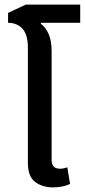

<svg xmlns="http://www.w3.org/2000/svg" viewBox="-20 -804 368 833"><path d="M211 9Q164 9 132.5 -14.5Q101 -38 101 -97V-596Q101 -654 77.5 -679.5Q54 -705 15 -705V-748L92 -784H328V-705H158L157 -701Q178 -686 191 -656.5Q204 -627 204 -580V-110Q204 -72 240 -72Q256 -72 272 -78L284 -6Q267 2 248.5 5.5Q230 9 211 9Z"/></svg>

Font: Noto Sans Thai UI SemCond Med
Style: Regular
Weight: 500
Width: 4
Designer: Monotype Design Team
Foundry: Monotype Imaging Inc.
Version: Version 2.000; ttfautohint (v1.8.4.7-5d5b)